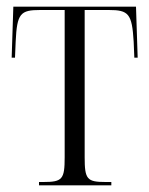

<svg xmlns="http://www.w3.org/2000/svg" viewBox="-20 -556 448 576"><path d="M97 0H314V-10H297C241 -10 234 -18 234 -84V-526H306C366 -526 376 -515 381 -431L383 -383H393L388 -536H20L15 -383H25L27 -431C31 -516 41 -526 101 -526H174V-84C174 -18 167 -10 110 -10H97Z"/></svg>

Font: Noto Serif Display ExtraCondensed Light
Style: Regular
Weight: 300
Width: 2
Designer: Monotype Design Team
Foundry: Monotype Imaging Inc.
Version: Version 2.009